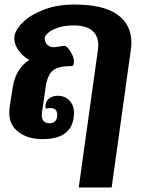

<svg xmlns="http://www.w3.org/2000/svg" viewBox="-20 -606 650 846"><path d="M411 -383Q413 -399 413 -407Q413 -448 386.5 -471Q360 -494 304 -494Q266 -494 237 -484.5Q208 -475 192.5 -461.5Q177 -448 177 -438Q177 -420 188.5 -409Q200 -398 215 -398Q223 -398 231 -399.5Q239 -401 242 -401Q251 -404 263 -404Q275 -404 290.5 -379Q306 -354 306 -334Q306 -315 295 -315Q237 -315 213 -295.5Q189 -276 181 -221L166 -118Q164 -102 164 -98Q164 -82 172.5 -72.5Q181 -63 198 -63Q232 -63 232 -101Q232 -115 224.5 -122.5Q217 -130 203 -130Q193 -130 182 -127Q180 -133 180 -136Q180 -158 195 -171Q210 -184 236 -184Q266 -184 286 -163Q306 -142 306 -110Q306 7 167 7Q103 7 62 -24Q21 -55 21 -106Q21 -122 22 -131L36 -221Q49 -303 109 -342Q81 -357 62 -383.5Q43 -410 43 -437Q43 -469 77 -504Q111 -539 171 -562.5Q231 -586 307 -586Q435 -586 497 -542Q559 -498 559 -417Q559 -401 556 -383L472 220H327Z"/></svg>

Font: Krub
Style: Bold Italic
Weight: 700
Italic angle: -8°
Designer: Ekaluck Peanpanawate
Foundry: Cadson Demak Co.,Ltd.
Version: Version 1.000; ttfautohint (v1.6)